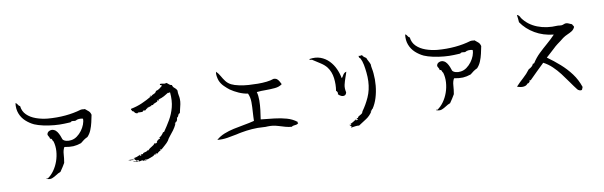

<svg xmlns="http://www.w3.org/2000/svg" viewBox="-53 -1330 6106 1941"><g transform="rotate(-10 3000.0 -359.0)"><path d="M872 -542Q865 -506 856 -466.5Q847 -427 832 -390.5Q817 -354 792 -328Q770 -318 753.5 -306.5Q737 -295 717 -278Q673 -263 636 -261Q599 -259 545 -269Q528 -241 525.5 -198.5Q523 -156 515 -111Q505 -92 491.5 -72Q478 -52 462 -28Q449 -24 437.5 -17.5Q426 -11 415 -4Q393 11 368.5 20.5Q344 30 310 17Q309 13 316.5 13Q324 13 322 17Q360 -8 389.5 -49Q419 -90 436.5 -140Q454 -190 457.5 -242.5Q461 -295 447 -343Q439 -351 436 -363.5Q433 -376 417 -376Q416 -385 413 -392Q410 -399 406 -404Q403 -409 400.5 -414.5Q398 -420 399 -426Q403 -448 426.5 -457Q450 -466 471 -456Q490 -448 503 -429Q516 -410 525 -388Q534 -366 539 -349Q549 -334 573.5 -327.5Q598 -321 625 -325Q657 -329 685.5 -349.5Q714 -370 735.5 -399Q757 -428 769 -459.5Q781 -491 780 -518Q762 -524 739.5 -522.5Q717 -521 705 -512Q700 -510 694.5 -510.5Q689 -511 683 -512Q677 -513 671.5 -513Q666 -513 661 -512Q657 -511 655 -508Q653 -505 649 -504Q636 -503 618.5 -502.5Q601 -502 584 -501Q538 -499 482 -504Q426 -509 373 -520.5Q320 -532 283 -548Q238 -569 201 -603Q164 -637 145.5 -685Q127 -733 135 -792Q149 -786 155.5 -772.5Q162 -759 176 -753Q182 -699 218.5 -663Q255 -627 311 -607Q367 -587 429 -581Q524 -573 611 -581Q698 -589 771 -611Q777 -613 783 -612.5Q789 -612 795 -612Q800 -611 805 -610.5Q810 -610 815 -611Q835 -595 850.5 -581.5Q866 -568 872 -542Z M1779 -544Q1780 -518 1774.5 -491Q1769 -464 1762 -438Q1760 -429 1758 -420Q1756 -411 1754 -403Q1743 -402 1738.5 -393Q1734 -384 1730.5 -375Q1727 -366 1717 -363Q1718 -358 1715.5 -347Q1713 -336 1707.5 -328Q1702 -320 1693 -323Q1692 -318 1694 -316Q1696 -314 1699 -314Q1697 -308 1693 -310Q1690 -311 1687 -311Q1688 -308 1685 -304Q1684 -303 1684.5 -302.5Q1685 -302 1690 -302Q1675 -270 1655 -243Q1635 -216 1616 -193.5Q1597 -171 1586 -149Q1571 -129 1548 -109.5Q1525 -90 1509 -75Q1504 -73 1500 -76Q1497 -78 1494 -78Q1488 -77 1493.5 -73.5Q1499 -70 1503 -72Q1494 -64 1481 -58Q1468 -52 1463 -41Q1460 -40 1456 -43Q1455 -44 1454.5 -43.5Q1454 -43 1454 -38Q1451 -39 1451 -43Q1451 -46 1451 -47Q1448 -44 1445 -46Q1443 -47 1442 -47Q1442 -40 1448 -38Q1447 -33 1440.5 -35Q1434 -37 1432 -38Q1423 -27 1405.5 -19.5Q1388 -12 1368.5 -6Q1349 0 1334 8Q1329 9 1326.5 6.5Q1324 4 1325 -1Q1323 0 1321 3Q1320 6 1318 7.5Q1316 9 1310 8Q1301 0 1294 0.5Q1287 1 1280 4Q1274 5 1268 6Q1262 7 1255 2Q1256 -1 1259 1Q1262 2 1264 2Q1265 -4 1261 -5.5Q1257 -7 1252 -7Q1244 -8 1242 -11Q1239 -10 1240 -7Q1243 -3 1239 -1Q1244 3 1245 3.5Q1246 4 1247 2Q1248 -1 1252 -1Q1252 9 1247 8Q1242 7 1237 4Q1232 1 1228 0Q1224 -1 1224 5Q1223 0 1220.5 0Q1218 0 1215 1Q1208 3 1206 -1Q1202 -2 1214.5 -3.5Q1227 -5 1233 -1Q1239 -7 1236.5 -10Q1234 -13 1230 -15Q1226 -17 1223 -19.5Q1220 -22 1221 -26Q1224 -23 1227 -25Q1229 -26 1230 -26Q1220 -28 1221 -31Q1222 -34 1212 -35Q1231 -38 1247 -43Q1263 -48 1285 -60Q1278 -53 1282.5 -51Q1287 -49 1295 -47Q1297 -57 1288 -57Q1293 -59 1303 -61.5Q1313 -64 1313 -57Q1315 -69 1326 -72.5Q1337 -76 1349 -78.5Q1361 -81 1365 -90Q1368 -87 1374 -87Q1392 -107 1414.5 -118.5Q1437 -130 1451 -149Q1458 -149 1460 -142Q1465 -144 1473.5 -150.5Q1482 -157 1475 -164Q1477 -167 1485 -170Q1490 -172 1493.5 -175Q1497 -178 1497 -185Q1505 -178 1512 -185Q1511 -187 1509 -190Q1505 -194 1509 -198Q1519 -201 1532 -214.5Q1545 -228 1552 -241Q1554 -241 1557 -243Q1561 -245 1564 -244Q1601 -297 1633.5 -352.5Q1666 -408 1683.5 -474.5Q1701 -541 1693 -627Q1690 -628 1687 -627.5Q1684 -627 1681 -626Q1673 -622 1671 -627Q1652 -614 1625 -599.5Q1598 -585 1570 -578Q1566 -578 1566.5 -572.5Q1567 -567 1564 -565Q1560 -564 1559 -568Q1557 -571 1555 -571Q1554 -570 1552.5 -569Q1551 -568 1549 -568Q1554 -561 1546.5 -557Q1539 -553 1528 -549Q1519 -546 1511 -542Q1503 -538 1503 -532Q1500 -531 1494 -532Q1488 -532 1483.5 -531Q1479 -530 1481 -522Q1477 -525 1474 -524Q1471 -523 1468 -522Q1465 -520 1461.5 -519Q1458 -518 1454 -522Q1457 -519 1457 -513Q1454 -514 1452.5 -516Q1451 -518 1448 -519Q1440 -508 1432 -505.5Q1424 -503 1417 -492Q1416 -492 1413 -492Q1408 -492 1403.5 -492Q1399 -492 1396 -495Q1390 -482 1378.5 -481.5Q1367 -481 1355 -482Q1351 -482 1347.5 -482.5Q1344 -483 1341 -483Q1339 -483 1335 -480Q1331 -475 1328 -476Q1310 -480 1303 -492.5Q1296 -505 1282 -507Q1283 -510 1279 -517Q1276 -520 1274.5 -523.5Q1273 -527 1276 -532Q1338 -544 1391.5 -567.5Q1445 -591 1494 -620Q1494 -626 1489 -623Q1484 -620 1485 -617Q1480 -620 1489 -625Q1494 -629 1494 -630Q1497 -630 1497 -622Q1497 -621 1497 -620Q1510 -634 1529 -640.5Q1548 -647 1555 -666Q1577 -671 1592.5 -682.5Q1608 -694 1622 -706Q1623 -712 1620 -713.5Q1617 -715 1613 -716Q1606 -717 1604 -719Q1607 -722 1607 -728Q1613 -730 1620 -729Q1627 -728 1634 -727Q1643 -725 1652.5 -724Q1662 -723 1671 -728Q1685 -721 1695.5 -710Q1706 -699 1724 -697Q1729 -675 1745.5 -663.5Q1762 -652 1770 -633Q1769 -619 1770.5 -607Q1772 -595 1774 -583Q1776 -574 1777.5 -564.5Q1779 -555 1779 -544ZM1212 -23Q1211 -16 1206.5 -17Q1202 -18 1197 -20Q1187 -24 1187 -17Q1180 -19 1172.5 -21Q1165 -23 1157 -26Q1160 -26 1164 -26Q1168 -26 1173 -26Q1182 -26 1192.5 -25.5Q1203 -25 1212 -23ZM1350 -1Q1350 -7 1343 -3Q1336 0 1334 -1Q1335 -5 1332.5 -7Q1330 -9 1328 -5Q1332 -3 1331 2Q1332 2 1335 2Q1340 2 1344 1.5Q1348 1 1350 -1Z M2915 -97Q2908 -87 2894 -84Q2880 -81 2866.5 -80Q2853 -79 2845 -71Q2814 -73 2781.5 -82Q2749 -91 2717.5 -101Q2686 -111 2656 -115Q2643 -117 2630 -117Q2617 -117 2604 -117Q2594 -116 2583.5 -116Q2573 -116 2563 -117Q2502 -122 2444 -117.5Q2386 -113 2333 -103Q2320 -101 2307 -98Q2294 -95 2281 -92Q2234 -82 2183.5 -74Q2133 -66 2080 -71Q2116 -103 2163.5 -122Q2211 -141 2264 -152.5Q2317 -164 2372 -173.5Q2427 -183 2478 -196Q2478 -218 2479.5 -240Q2481 -262 2482 -283Q2486 -337 2486 -386.5Q2486 -436 2467 -478Q2420 -485 2374 -505.5Q2328 -526 2292 -551Q2269 -568 2239.5 -597Q2210 -626 2196 -662Q2189 -682 2185 -708Q2181 -734 2187 -752Q2210 -729 2226 -700Q2242 -671 2262 -644.5Q2282 -618 2315 -601Q2345 -586 2393.5 -576Q2442 -566 2487 -563Q2533 -560 2581.5 -559.5Q2630 -559 2673.5 -564Q2717 -569 2746 -580Q2770 -580 2783 -568.5Q2796 -557 2804 -541.5Q2812 -526 2819 -513Q2789 -490 2744 -486Q2699 -482 2651 -482Q2627 -482 2603 -481.5Q2579 -481 2557 -478Q2568 -440 2567.5 -391Q2567 -342 2561 -293.5Q2555 -245 2549 -208Q2548 -202 2548 -199Q2618 -192 2684.5 -184.5Q2751 -177 2809.5 -160.5Q2868 -144 2912 -109Q2916 -105 2910 -102Q2907 -101 2906 -100Q2907 -97 2910 -98Q2913 -100 2915 -97Z M3752 -459Q3758 -398 3752 -333.5Q3746 -269 3728 -210.5Q3710 -152 3680 -108Q3672 -106 3670 -98Q3668 -90 3657 -90Q3656 -84 3663 -84Q3635 -41 3597.5 -17Q3560 7 3517 35Q3499 33 3485.5 34.5Q3472 36 3460 38Q3453 39 3446.5 40Q3440 41 3434 41Q3433 35 3438 33Q3443 31 3447 33Q3444 31 3438 28Q3432 25 3427.5 21Q3423 17 3425 8Q3428 9 3427.5 13Q3427 17 3431 17Q3435 18 3438 14Q3440 11 3443 11Q3441 9 3438 9Q3435 9 3431 5Q3450 -3 3465 -12.5Q3480 -22 3499 -34Q3500 -30 3496 -27Q3493 -25 3493 -22Q3496 -22 3502.5 -24Q3509 -26 3517 -28Q3516 -33 3512 -34Q3508 -35 3505 -37Q3505 -42 3509.5 -42.5Q3514 -43 3519 -43Q3522 -43 3523 -43Q3516 -48 3524.5 -54.5Q3533 -61 3544 -67Q3549 -70 3554 -72.5Q3559 -75 3562 -78Q3570 -84 3571 -90Q3572 -96 3576 -102Q3617 -158 3649.5 -230Q3682 -302 3686 -390Q3688 -433 3683 -480Q3679 -521 3671.5 -560.5Q3664 -600 3648 -631Q3641 -635 3636 -643Q3631 -651 3636 -661Q3640 -657 3647 -657.5Q3654 -658 3661 -660Q3666 -661 3669 -661Q3675 -649 3685 -640.5Q3695 -632 3707 -625Q3714 -606 3723.5 -589.5Q3733 -573 3740 -554Q3740 -532 3745 -508.5Q3750 -485 3752 -459ZM3484 -524Q3480 -509 3475 -495.5Q3470 -482 3466 -470Q3452 -431 3444 -397Q3436 -363 3446 -319Q3441 -295 3424.5 -289.5Q3408 -284 3389.5 -292.5Q3371 -301 3359 -316Q3366 -319 3361.5 -333.5Q3357 -348 3348 -349Q3359 -414 3350.5 -481Q3342 -548 3306 -596Q3285 -624 3245.5 -650Q3206 -676 3163 -703Q3153 -703 3146 -705Q3139 -707 3137 -714Q3201 -725 3251 -707Q3301 -689 3337.5 -651.5Q3374 -614 3396 -565.5Q3418 -517 3427 -467Q3436 -475 3442.5 -487.5Q3449 -500 3458.5 -510.5Q3468 -521 3484 -524Z M4872 -542Q4865 -506 4856 -466.5Q4847 -427 4832 -390.5Q4817 -354 4792 -328Q4770 -318 4753.5 -306.5Q4737 -295 4717 -278Q4673 -263 4636 -261Q4599 -259 4545 -269Q4528 -241 4525.5 -198.5Q4523 -156 4515 -111Q4505 -92 4491.5 -72Q4478 -52 4462 -28Q4449 -24 4437.5 -17.5Q4426 -11 4415 -4Q4393 11 4368.5 20.5Q4344 30 4310 17Q4309 13 4316.5 13Q4324 13 4322 17Q4360 -8 4389.5 -49Q4419 -90 4436.5 -140Q4454 -190 4457.5 -242.5Q4461 -295 4447 -343Q4439 -351 4436 -363.5Q4433 -376 4417 -376Q4416 -385 4413 -392Q4410 -399 4406 -404Q4403 -409 4400.5 -414.5Q4398 -420 4399 -426Q4403 -448 4426.5 -457Q4450 -466 4471 -456Q4490 -448 4503 -429Q4516 -410 4525 -388Q4534 -366 4539 -349Q4549 -334 4573.5 -327.5Q4598 -321 4625 -325Q4657 -329 4685.5 -349.5Q4714 -370 4735.5 -399Q4757 -428 4769 -459.5Q4781 -491 4780 -518Q4762 -524 4739.5 -522.5Q4717 -521 4705 -512Q4700 -510 4694.5 -510.5Q4689 -511 4683 -512Q4677 -513 4671.5 -513Q4666 -513 4661 -512Q4657 -511 4655 -508Q4653 -505 4649 -504Q4636 -503 4618.5 -502.5Q4601 -502 4584 -501Q4538 -499 4482 -504Q4426 -509 4373 -520.5Q4320 -532 4283 -548Q4238 -569 4201 -603Q4164 -637 4145.5 -685Q4127 -733 4135 -792Q4149 -786 4155.5 -772.5Q4162 -759 4176 -753Q4182 -699 4218.5 -663Q4255 -627 4311 -607Q4367 -587 4429 -581Q4524 -573 4611 -581Q4698 -589 4771 -611Q4777 -613 4783 -612.5Q4789 -612 4795 -612Q4800 -611 4805 -610.5Q4810 -610 4815 -611Q4835 -595 4850.5 -581.5Q4866 -568 4872 -542Z M5830 -569Q5818 -543 5797 -530Q5776 -517 5751 -506.5Q5726 -496 5702 -479Q5686 -467 5669 -453Q5652 -439 5635 -428Q5622 -419 5611.5 -409Q5601 -399 5589 -388Q5573 -373 5549 -351.5Q5525 -330 5505 -312Q5571 -265 5631 -212Q5691 -159 5737.5 -96.5Q5784 -34 5810 44Q5804 53 5803.5 58.5Q5803 64 5796 72Q5786 76 5773 71Q5760 66 5753 58Q5721 17 5689 -29.5Q5657 -76 5622.5 -121Q5588 -166 5548 -204Q5508 -242 5460 -267Q5420 -230 5381.5 -191Q5343 -152 5304 -114Q5302 -114 5299 -116Q5296 -118 5293 -117Q5293 -114 5292 -111.5Q5291 -109 5291 -109Q5291 -109 5293 -112Q5295 -105 5284 -95Q5273 -85 5268 -89Q5256 -72 5236.5 -66.5Q5217 -61 5196 -64.5Q5175 -68 5157 -75Q5193 -114 5232.5 -149Q5272 -184 5304 -227Q5347 -248 5355 -275Q5359 -276 5363 -276Q5365 -276 5369 -278Q5401 -329 5443 -369.5Q5485 -410 5530 -448.5Q5575 -487 5615 -529Q5508 -540 5424.5 -589Q5341 -638 5290 -713Q5289 -730 5287 -748.5Q5285 -767 5282 -789Q5291 -788 5301.5 -777Q5312 -766 5316 -753Q5371 -676 5463 -640Q5555 -604 5666 -611Q5671 -611 5676.5 -610.5Q5682 -610 5688 -609Q5693 -609 5698 -608.5Q5703 -608 5708 -608Q5720 -609 5731 -614Q5742 -619 5753 -620Q5764 -620 5774.5 -616.5Q5785 -613 5795 -608Q5800 -606 5805 -603.5Q5810 -601 5815 -600Q5817 -591 5823 -585Q5829 -579 5830 -569Z"/></g></svg>

Font: Yuji Mai
Style: Regular
Weight: 400
Designer: Kataoka Yuji
Foundry: Kinuta Font Factory
Version: Version 3.002